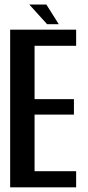

<svg xmlns="http://www.w3.org/2000/svg" viewBox="-20 -802 378 822"><path d="M128 -377.5H296.5V-311.5H128V-69H306V0H23.5V-675H306V-606H128ZM181.5 -698.5 105.5 -782.5H178.5L231.5 -698.5Z"/></svg>

Font: Anybody Narrow Medium
Style: Regular
Weight: 500
Width: 3
Designer: Tyler Finck
Foundry: Etcetera Type Company
Version: Version 1.000; ttfautohint (v1.8)